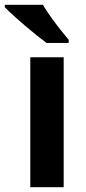

<svg xmlns="http://www.w3.org/2000/svg" viewBox="-53 -785 362 805"><path d="M142 -605H235V-618C186 -676 146 -731 127 -765H-33V-755C5 -715 98 -637 142 -605ZM74 0H214V-545H74Z"/></svg>

Font: Kathrein 75 Bold
Style: Regular
Weight: 700
Designer: Lazydogs Typefoundry, based on Open Sans by Ascender Corporation
Foundry: Lazydogs Typefoundry
Version: Version 1.003;PS 001.003;hotconv 1.0.88;makeotf.lib2.5.64775